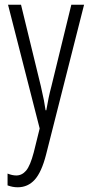

<svg xmlns="http://www.w3.org/2000/svg" viewBox="-20 -552 383 813"><path d="M14 -532H69L153 -187Q162 -148 166 -127Q170 -106 173 -85H176Q181 -114 186 -138Q191 -162 198 -188L282 -532H336L175 103Q156 177 127 209Q98 241 55 241Q44 241 33.5 239Q23 237 12 233V183Q32 191 49 191Q73 191 90.5 170.5Q108 150 123 93L148 -8Z"/></svg>

Font: Noto Sans Tamil ExtraCondensed Light
Style: Regular
Weight: 300
Width: 2
Designer: Jelle Bosma - Monotype Design Team
Foundry: Monotype Imaging Inc.
Version: Version 2.004; ttfautohint (v1.8.4.7-5d5b)